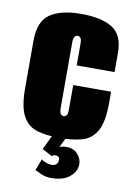

<svg xmlns="http://www.w3.org/2000/svg" viewBox="-79 -554 539 779"><g transform="rotate(10 190.5 -164.5)"><path d="M193 8Q140 8 101 -3Q62 -14 41 -51.5Q20 -89 20 -166V-363Q20 -443 65 -473Q110 -503 193 -503Q276 -503 321 -475Q366 -447 366 -373V-294H210V-383Q210 -400 205.5 -406.5Q201 -413 193 -413Q186 -413 181 -406.5Q176 -400 176 -383V-112Q176 -95 181 -88.5Q186 -82 193 -82Q201 -82 205.5 -88.5Q210 -95 210 -112V-213H366V-167Q366 -89 345 -51.5Q324 -14 285 -3Q246 8 193 8ZM186 174Q164 174 145 165.5Q126 157 119 153L137 106Q144 112 156.5 116.5Q169 121 179 121Q192 121 199 114.5Q206 108 206 96Q206 88 201 84Q196 80 189 80Q183 80 179.5 82Q176 84 174 86L133 64L164 0H220L194 53L187 49Q193 46 203 42.5Q213 39 227 39Q257 39 273.5 58Q290 77 290 99Q290 129 263 151.5Q236 174 186 174Z"/></g></svg>

Font: Alumni Sans Black
Style: Regular
Weight: 900
Designer: Robert E. Leuschke
Foundry: Robert E. Leuschke
Version: Version 1.018